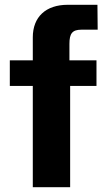

<svg xmlns="http://www.w3.org/2000/svg" viewBox="-20 -782 449 802"><path d="M270 -530V-599C270 -642 282 -658 320 -658H388L387 -762H263C171 -762 117 -711 117 -626V-530H21V-423H117V0H273V-423H383V-530Z"/></svg>

Font: Cheyenne Sans
Style: Bold
Weight: 700
Designer: The Public Sans project authors (U.S. Web Design System), Libre Franklin designed by Pablo Impallari and Rodrigo Fuenzal
Foundry: The Cheyenne Sans Project Authors
Version: Version 2.007